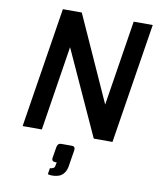

<svg xmlns="http://www.w3.org/2000/svg" viewBox="-104 -811 939 1151"><g transform="rotate(10 365.5 -235.5)"><path d="M267 258 273 220Q285 220 292.5 215.5Q300 211 301.5 206.5Q303 202 304 195L307 179H297Q287 179 281.5 173Q276 167 278 156L289 89Q293 65 315 65H380Q401 65 398 89L382 189Q378 215 364.5 232Q351 249 335 254.5Q319 260 303 261Q287 262 277 260ZM68 0 184 -732H299L533 -213L615 -732H731L615 0H501L266 -515L185 0Z"/></g></svg>

Font: Exo
Style: DemiBoldItalic
Weight: 600
Designer: Natanael Gama
Version: Version 1